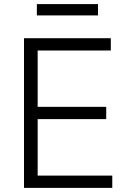

<svg xmlns="http://www.w3.org/2000/svg" viewBox="-20 -913 633 933"><path d="M96.6 0H525.6V-59.7H163V-334.2H496.1V-393.8H163V-667.6H518.5V-727.3H96.6ZM456.3 -893.1H159.1V-838.1H456.3Z"/></svg>

Font: Karasuma Gothic
Style: Light
Weight: 300
Designer: Rasmus Andersson / Ryoko Nishizuka
Foundry: rsms
Version: Version 1.00